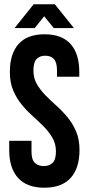

<svg xmlns="http://www.w3.org/2000/svg" viewBox="-20 -868 414 896"><path d="M26 -532Q26 -617 66.5 -662.5Q107 -708 188 -708Q269 -708 309.5 -662.5Q350 -617 350 -532V-510H246V-539Q246 -577 231.5 -592.5Q217 -608 191 -608Q165 -608 150.5 -592.5Q136 -577 136 -539Q136 -503 152 -475.5Q168 -448 192 -423.5Q216 -399 243.5 -374.5Q271 -350 295 -321Q319 -292 335 -255Q351 -218 351 -168Q351 -83 309.5 -37.5Q268 8 187 8Q106 8 64.5 -37.5Q23 -83 23 -168V-211H127V-161Q127 -123 142.5 -108Q158 -93 184 -93Q210 -93 225.5 -108Q241 -123 241 -161Q241 -197 225 -224.5Q209 -252 185 -276.5Q161 -301 133.5 -325.5Q106 -350 82 -379Q58 -408 42 -445Q26 -482 26 -532ZM48 -737 137 -848H236L325 -737H231L186 -792L142 -737Z"/></svg>

Font: Bebas Neue
Style: Regular
Weight: 400
Designer: Ryoichi Tsunekawa
Foundry: Ryoichi Tsunekawa
Version: Version 1.300